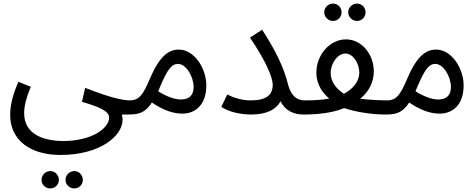

<svg xmlns="http://www.w3.org/2000/svg" viewBox="-20 -635 2660 1073"><path d="M396 418C422 418 443 397 443 370C443 344 422 321 396 321C368 321 346 344 346 370C346 397 368 418 396 418ZM261 418C288 418 309 397 309 370C309 344 288 321 261 321C234 321 212 344 212 370C212 397 234 418 261 418Z M37 8C37 149 150 231 318 231C539 231 665 125 665 34C665 22 662 15 661 5H696C728 5 745 -15 745 -37C745 -58 733 -74 705 -74C665 -75 605 -86 456 -144L438 -66C539 -37 590 -12 590 21C590 85 487 153 335 153C228 153 115 118 115 -2C115 -45 128 -92 152 -150L83 -178C51 -106 36 -44 37 8Z M695 5C751 5 789 -1 829 -62C899 -14 955 0 999 0C1071 0 1133 -48 1133 -158C1133 -253 1066 -358 979 -358C920 -358 870 -318 818 -196C780 -106 758 -74 705 -74ZM875 -151C916 -249 941 -278 974 -278C1022 -278 1062 -204 1062 -149C1062 -106 1041 -79 991 -79C957 -79 911 -95 864 -125C867 -133 871 -142 875 -151Z M1382 -74C1329 -74 1282 -90 1250 -107L1217 -38C1256 -11 1320 5 1383 5C1476 5 1524 -26 1548 -69C1574 -15 1624 5 1675 5C1707 5 1725 -15 1725 -37C1725 -58 1712 -74 1684 -74C1652 -74 1611 -85 1590 -162C1567 -257 1520 -353 1445 -469L1377 -425C1463 -298 1504 -205 1504 -161C1504 -104 1468 -74 1382 -74Z M1976 -518C2002 -518 2023 -540 2023 -566C2023 -593 2002 -615 1976 -615C1948 -615 1926 -593 1926 -566C1926 -540 1948 -518 1976 -518ZM1841 -518C1868 -518 1889 -540 1889 -566C1889 -593 1868 -615 1841 -615C1814 -615 1792 -593 1792 -566C1792 -540 1814 -518 1841 -518Z M1675 5C1751 5 1835 -3 1898 -29C1900 -30 1902 -30 1903 -31C1965 -10 2055 5 2133 5C2166 5 2183 -15 2183 -37C2183 -58 2171 -74 2143 -74C2105 -74 2045 -77 1993 -83C2039 -121 2069 -172 2069 -237C2069 -327 2005 -415 1913 -415C1824 -415 1748 -329 1748 -229C1748 -160 1786 -113 1820 -84C1777 -76 1729 -74 1685 -74ZM1828 -227C1828 -281 1867 -336 1910 -336C1955 -336 1988 -278 1988 -230C1988 -178 1951 -137 1902 -111C1863 -136 1828 -175 1828 -227Z M2133 5C2189 5 2227 -1 2267 -62C2337 -14 2393 0 2437 0C2509 0 2571 -48 2571 -158C2571 -253 2504 -358 2417 -358C2358 -358 2308 -318 2256 -196C2218 -106 2196 -74 2143 -74ZM2313 -151C2354 -249 2379 -278 2412 -278C2460 -278 2500 -204 2500 -149C2500 -106 2479 -79 2429 -79C2395 -79 2349 -95 2302 -125C2305 -133 2309 -142 2313 -151Z"/></svg>

Font: Noto Sans Arabic SemCond
Style: Regular
Weight: 400
Width: 4
Designer: Monotype Design Team, Nadine Chahine, Nizar Qandah and Khaled Hosny
Foundry: Monotype Imaging Inc.
Version: Version 2.012